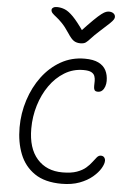

<svg xmlns="http://www.w3.org/2000/svg" viewBox="-64 -1036 740 1093"><g transform="rotate(5 306.0 -490.0)"><path d="M330 10Q234 10 175.5 -30Q117 -70 90.5 -137.5Q64 -205 64 -289Q64 -370 88.5 -446Q113 -522 157.5 -581.5Q202 -641 263.5 -676Q325 -711 400 -711Q449 -711 478.5 -696.5Q508 -682 521.5 -656Q535 -630 535 -595Q535 -579 530 -564Q525 -549 515 -539.5Q505 -530 490 -530Q475 -530 470.5 -538.5Q466 -547 466.5 -560.5Q467 -574 467 -590Q467 -604 462.5 -617Q458 -630 443.5 -638Q429 -646 398 -646Q339 -646 290 -616Q241 -586 205.5 -535.5Q170 -485 150.5 -421Q131 -357 131 -288Q131 -176 184.5 -115.5Q238 -55 329 -55Q379 -55 411 -66.5Q443 -78 462.5 -95Q482 -112 494.5 -129Q507 -146 517 -157.5Q527 -169 539 -169Q552 -169 558.5 -161Q565 -153 565 -142Q565 -124 550 -98.5Q535 -73 505.5 -48Q476 -23 432 -6.5Q388 10 330 10ZM515 -990Q526 -990 534 -986Q542 -982 546 -976Q550 -970 550 -962Q550 -956 545.5 -948Q541 -940 524 -923.5Q507 -907 471 -875Q440 -847 424.5 -829.5Q409 -812 398 -804Q387 -796 367 -796Q345 -796 329.5 -806Q314 -816 294 -847Q271 -882 251.5 -902Q232 -922 217.5 -933Q203 -944 195 -952.5Q187 -961 187 -971Q187 -979 195 -984.5Q203 -990 216 -990Q240 -990 262 -981Q284 -972 310.5 -945Q337 -918 376 -862L359 -861Q402 -907 429 -933.5Q456 -960 472 -972Q488 -984 497.5 -987Q507 -990 515 -990Z"/></g></svg>

Font: Shantell Sans Light
Style: Regular
Weight: 300
Designer: Stephen Nixon, Anya Danilova, Shantell Martin
Foundry: Arrow Type
Version: Version 1.011;[c5ecc13dd]